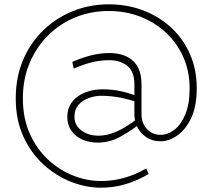

<svg xmlns="http://www.w3.org/2000/svg" viewBox="-20 -687 985 890"><path d="M447 183Q378 183 308.5 155.5Q239 128 181 75Q123 22 88 -55Q53 -132 53 -231Q53 -329 87 -409Q121 -489 180.5 -546.5Q240 -604 318 -635.5Q396 -667 484 -667Q569 -667 643 -639Q717 -611 773 -559.5Q829 -508 860.5 -436.5Q892 -365 892 -278Q892 -194 866 -139.5Q840 -85 801 -58.5Q762 -32 724 -32Q688 -32 660.5 -49.5Q633 -67 618 -95.5Q603 -124 603 -158V-295Q603 -357 569 -382.5Q535 -408 488 -408Q441 -408 400.5 -397Q360 -386 322 -369L315 -400Q353 -417 397 -429Q441 -441 488 -441Q518 -441 544.5 -433.5Q571 -426 592 -409Q613 -392 624.5 -364Q636 -336 636 -295V-158Q636 -115 661.5 -88.5Q687 -62 724 -62Q758 -62 788.5 -85.5Q819 -109 839 -157Q859 -205 859 -278Q859 -355 830.5 -420.5Q802 -486 750.5 -534.5Q699 -583 631 -609.5Q563 -636 484 -636Q401 -636 329 -606.5Q257 -577 202.5 -522.5Q148 -468 117 -394Q86 -320 86 -231Q86 -139 118 -67.5Q150 4 203 53Q256 102 319.5 127Q383 152 447 152Q493 152 531 143.5Q569 135 600.5 122Q632 109 658 94L669 120Q643 135 609.5 149.5Q576 164 535.5 173.5Q495 183 447 183ZM431 -26Q395 -26 363 -39.5Q331 -53 311.5 -80Q292 -107 292 -146Q292 -175 304 -198.5Q316 -222 338.5 -238.5Q361 -255 391 -264Q421 -273 457 -273Q501 -273 541 -264Q581 -255 622 -240V-211Q577 -227 538 -234.5Q499 -242 457 -243Q423 -244 392.5 -233Q362 -222 343.5 -200.5Q325 -179 325 -146Q325 -118 340.5 -98.5Q356 -79 381 -68.5Q406 -58 436 -58Q467 -58 498 -68.5Q529 -79 560.5 -98Q592 -117 622 -141V-108Q577 -74 531.5 -50Q486 -26 431 -26Z"/></svg>

Font: BioRhyme ExtraLight
Style: Regular
Weight: 250
Designer: Aoife Mooney
Foundry: Aoife Mooney Type
Version: Version 1.600;gftools[0.9.33]